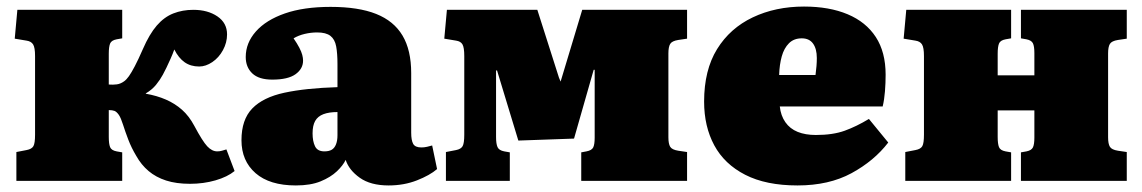

<svg xmlns="http://www.w3.org/2000/svg" viewBox="-20 -552 3484 586"><path d="M560 9Q518 9 487 -1Q456 -11 433.5 -30Q411 -49 396 -76Q381 -101 371.5 -126Q362 -151 355.5 -171.5Q349 -192 343 -201Q336 -211 329.5 -213.5Q323 -216 312 -216V-134Q312 -113 316 -103Q320 -93 336 -90L353 -87V0H30V-88L61 -94Q77 -97 82 -106Q87 -115 87 -141V-381Q87 -407 81 -416.5Q75 -426 61 -428L25 -434L33 -522H353V-435L336 -432Q320 -429 316 -419Q312 -409 312 -388V-294Q325 -293 336.5 -294.5Q348 -296 359 -304Q366 -309 373.5 -319.5Q381 -330 391.5 -350Q402 -370 416 -402Q436 -448 458.5 -474Q481 -500 509 -511Q537 -522 570 -522Q614 -522 643.5 -502Q673 -482 673 -447Q673 -422 660.5 -399Q648 -376 628 -362.5Q608 -349 588 -349Q562 -349 543.5 -362Q525 -375 512 -401Q507 -387 500.5 -372.5Q494 -358 488 -345.5Q482 -333 477 -324Q469 -309 456.5 -293.5Q444 -278 425 -267V-266Q459 -260 486.5 -248Q514 -236 535.5 -217Q557 -198 573 -168Q598 -121 612.5 -105.5Q627 -90 643 -90Q651 -90 657.5 -92Q664 -94 671 -96L696 -30Q674 -12 637.5 -1.5Q601 9 560 9Z M883 14Q803 14 760 -23.5Q717 -61 717 -124Q717 -187 750 -221Q783 -255 848 -269Q913 -283 1010 -286V-356Q1010 -389 1006 -410.5Q1002 -432 988.5 -442.5Q975 -453 948 -453Q929 -453 910 -448.5Q891 -444 876 -435Q887 -419 893.5 -406.5Q900 -394 902.5 -384.5Q905 -375 905 -367Q905 -342 882 -325.5Q859 -309 811 -309Q770 -309 750 -328Q730 -347 730 -378Q730 -421 761 -456Q792 -491 849.5 -511Q907 -531 989 -531Q1074 -531 1128 -509.5Q1182 -488 1208.5 -443.5Q1235 -399 1235 -329V-147Q1235 -124 1241 -113Q1247 -102 1266 -102Q1275 -102 1283.5 -104Q1292 -106 1299 -108L1314 -36Q1292 -17 1252.5 -1.5Q1213 14 1166 14Q1111 14 1078 -9.5Q1045 -33 1035 -64Q1027 -47 1008 -29Q989 -11 958.5 1.5Q928 14 883 14ZM970 -90Q984 -90 992.5 -95Q1001 -100 1005.5 -111.5Q1010 -123 1010 -139V-210Q984 -210 967 -203.5Q950 -197 942 -183Q934 -169 934 -145Q934 -121 941.5 -105.5Q949 -90 970 -90Z M1341 0V-88L1372 -94Q1387 -97 1392 -106Q1397 -115 1397 -141V-381Q1397 -407 1391.5 -416.5Q1386 -426 1372 -428L1336 -434L1344 -522H1620L1686 -315L1691 -303L1757 -522H2077V-434L2050 -430Q2031 -427 2025.5 -418Q2020 -409 2020 -389V-133Q2020 -113 2025.5 -104Q2031 -95 2050 -92L2077 -88V0H1754V-87L1770 -90Q1786 -93 1790.5 -102Q1795 -111 1795 -132V-339H1792L1732 -129L1562 -123L1497 -337H1494V-134Q1494 -113 1498.5 -103Q1503 -93 1519 -90L1536 -87V0Z M2414 14Q2318 14 2254.5 -18.5Q2191 -51 2160 -108.5Q2129 -166 2129 -242Q2129 -338 2168.5 -402Q2208 -466 2277.5 -499Q2347 -532 2434 -532Q2511 -532 2567 -508.5Q2623 -485 2653 -439Q2683 -393 2683 -324Q2683 -299 2681 -273.5Q2679 -248 2674 -227H2360Q2363 -199 2377 -179Q2391 -159 2414.5 -149.5Q2438 -140 2470 -140Q2522 -140 2558 -153Q2594 -166 2632 -189L2691 -117Q2648 -61 2579 -23.5Q2510 14 2414 14ZM2358 -323H2469Q2471 -338 2472 -350.5Q2473 -363 2473 -375Q2473 -403 2461.5 -419Q2450 -435 2427 -435Q2403 -435 2388 -420Q2373 -405 2366 -380Q2359 -355 2358 -323Z M2743 0V-88L2774 -94Q2790 -97 2795 -106Q2800 -115 2800 -141V-381Q2800 -407 2794 -416.5Q2788 -426 2774 -428L2738 -434L2746 -522H3066V-435L3049 -432Q3033 -429 3029 -419Q3025 -409 3025 -388V-322H3137V-390Q3137 -411 3132.5 -420Q3128 -429 3113 -432L3096 -435V-522H3419V-434L3392 -430Q3373 -427 3367.5 -418Q3362 -409 3362 -389V-133Q3362 -113 3367.5 -104Q3373 -95 3392 -92L3419 -88V0H3096V-87L3113 -90Q3128 -93 3132.5 -102Q3137 -111 3137 -132V-215H3025V-134Q3025 -113 3029 -103Q3033 -93 3049 -90L3066 -87V0Z"/></svg>

Font: Literata 18pt Black
Style: Regular
Weight: 900
Designer: Latin by Veronika Burian and Jose Scaglione. Greek by Irene Vlachou. Cyrillic by Vera Evstafieva.
Foundry: TypeTogether
Version: Version 3.103;gftools[0.9.29]